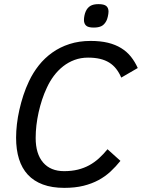

<svg xmlns="http://www.w3.org/2000/svg" viewBox="-20 -886 680 920"><path d="M557.1 -115.2Q535.2 -87.9 509.8 -64.2Q484.4 -40.5 452.4 -23.2Q420.4 -5.9 380.1 4.2Q339.8 14.2 288.1 14.2Q229 14.2 185.5 -2Q142.1 -18.1 113.5 -48.8Q85 -79.6 71 -124.3Q57.1 -168.9 57.1 -226.1Q57.1 -256.8 61 -290.8Q64.9 -324.7 72.8 -359.6Q80.6 -394.5 92 -429.4Q103.5 -464.4 119.1 -497.1Q138.2 -537.6 166 -572.8Q193.8 -607.9 230.5 -634Q267.1 -660.2 313 -675Q358.9 -689.9 414.1 -689.9Q460.9 -689.9 497.1 -681.2Q533.2 -672.4 560.5 -655.5Q587.9 -638.7 607.2 -614.5Q626.5 -590.3 640.1 -560.1L561 -514.2Q550.8 -538.1 536.6 -556.2Q522.5 -574.2 503.2 -586.2Q483.9 -598.1 459 -604Q434.1 -609.9 401.9 -609.9Q367.2 -609.9 337.4 -598.9Q307.6 -587.9 282.7 -568.4Q257.8 -548.8 238 -522.5Q218.3 -496.1 204.1 -464.8Q191.4 -438 181.6 -408.2Q171.9 -378.4 165 -347.7Q158.2 -316.9 154.5 -285.9Q150.9 -254.9 150.9 -225.1Q150.9 -148.9 186.5 -107.4Q222.2 -65.9 287.1 -65.9Q323.2 -65.9 353 -73.2Q382.8 -80.6 407.7 -94.2Q432.6 -107.9 454.1 -127.4Q475.6 -147 495.1 -170.9ZM500 -830.1Q500 -825.2 499 -818.8Q498 -812.5 496.6 -806.2Q495.1 -799.8 493.2 -794.2Q491.2 -788.6 489.3 -785.2Q479.5 -767.1 465.3 -760.5Q451.2 -753.9 429.2 -753.9Q401.9 -753.9 392.1 -763.7Q382.3 -773.4 382.3 -790Q382.3 -799.8 384.5 -811Q386.7 -822.3 391.1 -832Q398.9 -849.1 413.1 -857.7Q427.2 -866.2 452.1 -866.2Q478.5 -866.2 489.3 -857.2Q500 -848.1 500 -830.1Z"/></svg>

Font: Clear Sans
Style: Italic
Weight: 400
Italic angle: -12°
Foundry: Intel Corporation
Version: Version 1.00